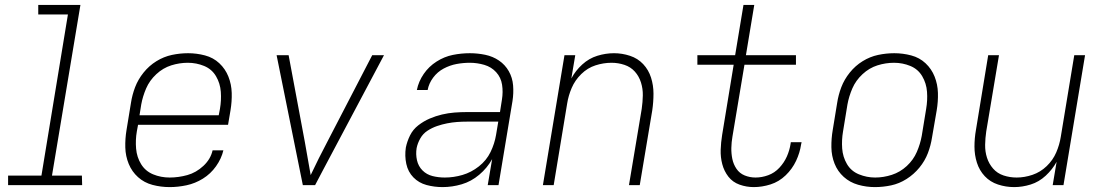

<svg xmlns="http://www.w3.org/2000/svg" viewBox="-20 -755 4504 783"><path d="M13 0H315L314 -39H192L308 -735H136V-696H257L149 -39H13Z M672 8Q706 8 741 0.5Q776 -7 807.5 -26.5Q839 -46 861 -77Q883 -108 891 -142H847Q839 -106 809.5 -78.5Q780 -51 744 -41Q708 -31 672 -31Q636 -31 604.5 -44Q573 -57 555.5 -85.5Q538 -114 535 -149Q532 -184 538 -219L543 -246H910L920 -305Q926 -341 925 -376Q924 -411 911.5 -442.5Q899 -474 874.5 -497Q850 -520 816 -529Q782 -538 747 -538Q714 -538 681 -531Q648 -524 618 -505.5Q588 -487 565.5 -459Q543 -431 531 -399.5Q519 -368 514 -335L496 -225Q490 -189 491 -153.5Q492 -118 505 -86.5Q518 -55 543 -32.5Q568 -10 602 -1Q636 8 672 8ZM872 -285H549L556 -329Q562 -362 576 -394.5Q590 -427 617.5 -452.5Q645 -478 678.5 -488.5Q712 -499 746 -499Q781 -499 812.5 -486Q844 -473 861 -444Q878 -415 880.5 -380.5Q883 -346 877 -311Z M1215 0H1265L1296 -59L1546 -530H1498L1315 -177Q1297 -143 1280 -109Q1263 -75 1247 -41Q1241 -75 1235 -109Q1229 -143 1223 -177L1157 -530H1108Z M1785 8Q1824 8 1863 -3.5Q1902 -15 1934.5 -42.5Q1967 -70 1987 -106L1969 0H2013L2070 -343Q2075 -375 2072.5 -406.5Q2070 -438 2055 -464.5Q2040 -491 2015 -508Q1990 -525 1959 -531.5Q1928 -538 1896 -538Q1861 -538 1826.5 -531Q1792 -524 1760.5 -504Q1729 -484 1708 -453.5Q1687 -423 1680 -388H1724Q1729 -415 1746.5 -438.5Q1764 -462 1789.5 -475.5Q1815 -489 1842 -494Q1869 -499 1896 -499Q1926 -499 1955 -490.5Q1984 -482 2003.5 -460.5Q2023 -439 2027.5 -409.5Q2032 -380 2027 -349L2019 -298H1885Q1859 -298 1833.5 -296Q1808 -294 1782.5 -288Q1757 -282 1732.5 -271.5Q1708 -261 1686 -244Q1664 -227 1652 -202.5Q1640 -178 1635 -153Q1630 -119 1637 -86.5Q1644 -54 1666 -31.5Q1688 -9 1719.5 -0.5Q1751 8 1785 8ZM1794 -31Q1768 -31 1744 -37Q1720 -43 1703 -60Q1686 -77 1680.5 -101.5Q1675 -126 1679 -151Q1683 -171 1694 -190.5Q1705 -210 1723.5 -222Q1742 -234 1762.5 -241Q1783 -248 1803.5 -252Q1824 -256 1844 -257.5Q1864 -259 1885 -259H2012L2003 -205Q1997 -169 1980.5 -135Q1964 -101 1933 -76.5Q1902 -52 1866 -41.5Q1830 -31 1794 -31Z M2194 0H2238L2293 -333Q2298 -365 2311.5 -396.5Q2325 -428 2350.5 -453Q2376 -478 2408.5 -488.5Q2441 -499 2474 -499Q2474 -499 2474 -499Q2474 -499 2474 -499Q2501 -499 2526.5 -490.5Q2552 -482 2569 -463Q2586 -444 2594 -418.5Q2602 -393 2601.5 -366Q2601 -339 2597 -311L2545 0H2589L2640 -305Q2645 -339 2645 -373Q2645 -407 2635 -438.5Q2625 -470 2603 -493.5Q2581 -517 2549 -527.5Q2517 -538 2484 -538Q2450 -538 2416 -527.5Q2382 -517 2354.5 -492Q2327 -467 2310 -435L2326 -530H2282Z M3054 8Q3088 8 3122.5 -3Q3157 -14 3184 -40Q3211 -66 3226.5 -99Q3242 -132 3247 -166L3249 -175H3205Q3205 -171 3204 -168Q3200 -142 3189 -117Q3178 -92 3158.5 -71Q3139 -50 3113 -40.5Q3087 -31 3061 -31Q3038 -31 3017 -39.5Q2996 -48 2983.5 -66.5Q2971 -85 2966.5 -107Q2962 -129 2962.5 -152Q2963 -175 2967 -198L3016 -491H3226V-530H3022L3056 -735H3012L2978 -530H2824V-491H2972L2925 -205Q2920 -174 2919 -144Q2918 -114 2925.5 -85.5Q2933 -57 2950.5 -34.5Q2968 -12 2996 -2Q3024 8 3054 8Z M3548 8Q3581 8 3614 1Q3647 -6 3677 -25Q3707 -44 3729.5 -71.5Q3752 -99 3764 -130.5Q3776 -162 3781 -195L3800 -305Q3806 -341 3805 -376Q3804 -411 3791.5 -442.5Q3779 -474 3754.5 -497Q3730 -520 3696 -529Q3662 -538 3627 -538Q3594 -538 3561 -531Q3528 -524 3498 -505.5Q3468 -487 3445.5 -459Q3423 -431 3411 -399.5Q3399 -368 3394 -335L3376 -225Q3370 -190 3370.5 -154.5Q3371 -119 3383.5 -87.5Q3396 -56 3421 -33.5Q3446 -11 3479.5 -1.5Q3513 8 3548 8ZM3549 -31Q3515 -31 3483 -44Q3451 -57 3434 -86Q3417 -115 3414.5 -149.5Q3412 -184 3418 -219L3436 -329Q3442 -362 3456 -394.5Q3470 -427 3497.5 -452.5Q3525 -478 3558.5 -488.5Q3592 -499 3626 -499Q3661 -499 3692.5 -486Q3724 -473 3741 -444Q3758 -415 3760.5 -380.5Q3763 -346 3757 -311L3739 -201Q3733 -168 3719 -135.5Q3705 -103 3678 -78Q3651 -53 3617 -42Q3583 -31 3549 -31Z M4116 8Q4149 8 4183 -2.5Q4217 -13 4244.5 -38.5Q4272 -64 4289 -95L4273 0H4317L4405 -530H4361L4306 -197Q4301 -165 4287.5 -133.5Q4274 -102 4248.5 -77.5Q4223 -53 4190.5 -42Q4158 -31 4126 -31Q4126 -31 4126 -31Q4126 -31 4126 -31Q4098 -31 4072.5 -39.5Q4047 -48 4030 -67.5Q4013 -87 4005 -112Q3997 -137 3997.5 -164.5Q3998 -192 4002 -219L4054 -530H4010L3960 -225Q3954 -191 3954 -157Q3954 -123 3964 -91.5Q3974 -60 3996 -36.5Q4018 -13 4050 -2.5Q4082 8 4116 8Z"/></svg>

Font: Iosevka Sparkle XLtObl
Style: Regular
Weight: 200
Italic angle: -9°
Designer: Belleve Invis
Foundry: Belleve Invis
Version: Version 4.5.0; ttfautohint (v1.8.3)